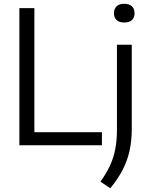

<svg xmlns="http://www.w3.org/2000/svg" viewBox="-20 -784 807 1036"><path d="M84.5 0V-740H165.5V-70.5H530V0ZM575 232 522 196Q553.5 152.5 573.2 110Q593 67.5 602 20.2Q611 -27 611 -85V-542.5H691V-89.5Q691 -25 679.2 28.8Q667.5 82.5 642 132Q616.5 181.5 575 232ZM650.5 -662.5Q623.5 -662.5 609.2 -675.8Q595 -689 595 -712.5Q595 -736.5 609.2 -750Q623.5 -763.5 650.5 -763.5Q677.5 -763.5 691.8 -750Q706 -736.5 706 -712.5Q706 -689 691.8 -675.8Q677.5 -662.5 650.5 -662.5Z"/></svg>

Font: Encode Sans Condensed Thin
Style: Regular
Weight: 400
Version: Version 3.002